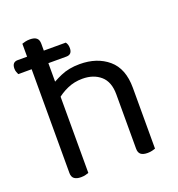

<svg xmlns="http://www.w3.org/2000/svg" viewBox="-122 -757 802 863"><g transform="rotate(-20 279.0 -325.5)"><path d="M32 -587H262Q266 -582 268.5 -575Q271 -568 271 -558Q271 -527 243 -527H13Q11 -532 8 -539Q5 -546 5 -556Q5 -587 32 -587ZM476 -199H396V-291Q396 -351 362.5 -380Q329 -409 276 -409Q237 -409 203.5 -394Q170 -379 147 -358L132 -423Q156 -440 195.5 -457.5Q235 -475 287 -475Q370 -475 423 -430Q476 -385 476 -293ZM77 -264H157V-2Q152 0 142 2.5Q132 5 120 5Q99 5 88 -3.5Q77 -12 77 -31ZM396 -263 476 -262V-2Q471 0 460.5 2.5Q450 5 439 5Q417 5 406.5 -3.5Q396 -12 396 -31ZM157 -225H77V-649Q82 -651 92.5 -653.5Q103 -656 115 -656Q136 -656 146.5 -647.5Q157 -639 157 -620Z"/></g></svg>

Font: Baloo Tamma 2
Style: Regular
Weight: 400
Designer: Divya Kowshik, Shuchita Grover and Ek Type
Foundry: Ek Type
Version: Version 1.700